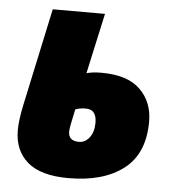

<svg xmlns="http://www.w3.org/2000/svg" viewBox="-45 -596 597 648"><g transform="rotate(5 253.5 -271.5)"><path d="M465 -204Q465 -270 422 -312Q379 -354 291 -354Q260 -354 240 -348L285 -553H108L37 -222Q26 -170 26 -136Q26 -68 71 -29Q116 10 210 10Q328 10 396.5 -42.5Q465 -95 465 -204ZM199 -147Q199 -160 213 -223Q228 -229 249 -229Q285 -229 285 -184Q285 -153 270.5 -134Q256 -115 235 -115Q199 -115 199 -147Z"/></g></svg>

Font: Noto Sans Display SemiCondensed Black
Style: Italic
Weight: 900
Width: 4
Designer: Monotype Design team
Foundry: Monotype Imaging Inc.
Version: 1.000